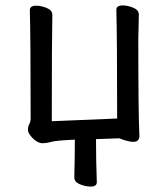

<svg xmlns="http://www.w3.org/2000/svg" viewBox="-20 -509 617 708"><path d="M314 179Q295 179 274.5 170.5Q254 162 254 145Q256 72 256 6Q187 9 169.5 14Q152 19 136 19Q119 19 101 1Q83 -17 83 -30Q83 -42 88 -51.5Q93 -61 93 -71Q93 -366 90 -472Q90 -488 114 -488Q132 -488 152.5 -479.5Q173 -471 173 -454Q171 -366 171 -62L412 -72Q412 -367 409 -473Q409 -489 433 -489Q451 -489 471.5 -480.5Q492 -472 492 -455L490 -367Q490 -87 494 -8Q494 14 472 14Q459 14 439 8L420 1L334 4Q334 80 337 163Q337 179 314 179Z"/></svg>

Font: LXGW WenKai Medium
Style: Regular
Weight: 500
Designer: LXGW / Fontworks Inc.
Foundry: LXGW / Fontworks Inc.
Version: Version 1.501; October 10, 2024